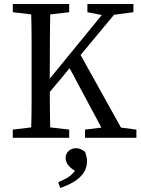

<svg xmlns="http://www.w3.org/2000/svg" viewBox="-20 -689 707 960"><path d="M44 -628V-669H326V-628L231 -617Q230 -553 229.5 -488.5Q229 -424 229 -359V-296L489 -614L417 -628V-669H647V-628L550 -615L383 -414L585 -51L662 -41V0H405V-41L487 -51L328 -348L229 -229Q229 -189 229.5 -144Q230 -99 231 -52L326 -41V0H44V-41L136 -52Q138 -115 138 -180Q138 -245 138 -310V-359Q138 -424 138 -488.5Q138 -553 136 -617ZM415 118Q415 152 396 178Q377 204 346.5 221.5Q316 239 281 251L271 222Q298 211 318.5 198.5Q339 186 355 165Q335 154 321.5 137Q308 120 308 101Q308 79 323.5 65.5Q339 52 360 52Q384 52 406 71Q411 87 413 97Q415 107 415 118Z"/></svg>

Font: Source Serif Pro
Style: Regular
Weight: 400
Designer: Frank Grießhammer
Foundry: Adobe Systems Incorporated
Version: Version 3.001;hotconv 1.0.111;makeotfexe 2.5.65597